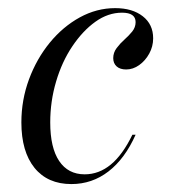

<svg xmlns="http://www.w3.org/2000/svg" viewBox="-20 -446 425 477"><path d="M157.3 11.3Q98.4 11.3 65.7 -29Q33.1 -69.4 33.1 -141.9Q33.1 -197.6 52 -248.8Q71 -300 103.6 -339.9Q136.3 -379.8 178.2 -402.8Q220.2 -425.8 266.1 -425.8Q308.9 -425.8 334.7 -405.6Q360.5 -385.5 360.5 -350.8Q360.5 -330.6 350.8 -312.9Q341.1 -295.2 325.8 -284.3Q310.5 -273.4 293.5 -273.4Q278.2 -273.4 269.8 -281Q261.3 -288.7 261.3 -301.6Q261.3 -315.3 269.8 -326.6Q278.2 -337.9 289.1 -347.6Q300 -357.3 308.5 -367.7Q316.9 -378.2 316.9 -391.1Q316.9 -414.5 283.1 -414.5Q248.4 -414.5 216.9 -391.9Q185.5 -369.4 159.7 -331Q133.9 -292.7 119.4 -243.5Q104.8 -194.4 104.8 -141.9Q104.8 -79 127 -46Q149.2 -12.9 190.3 -12.9Q225.8 -12.9 255.2 -37.1Q284.7 -61.3 308.9 -111.3H316.9Q290.3 -51.6 249.6 -20.2Q208.9 11.3 157.3 11.3Z"/></svg>

Font: Playfair 144pt Light
Style: Italic
Weight: 300
Italic angle: -15.6°
Designer: Claus Eggers Sørensen
Foundry: Claus Eggers Sørensen
Version: Version 2.001;gftools[0.9.30]